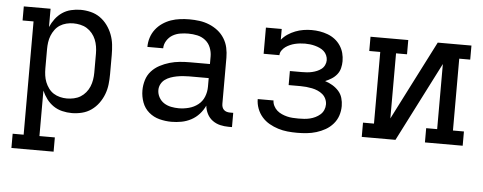

<svg xmlns="http://www.w3.org/2000/svg" viewBox="-49 -653 2499 993"><g transform="rotate(5 1200.0 -156.5)"><path d="M38 215V141H95V-447H38V-520H177V-425Q187 -448 202 -468Q217 -488 237.5 -502Q258 -516 283 -522Q308 -528 333 -528Q359 -528 385.5 -521.5Q412 -515 434 -499.5Q456 -484 472 -462Q488 -440 497.5 -415Q507 -390 510 -363.5Q513 -337 513 -310V-210Q513 -183 510 -156.5Q507 -130 497.5 -105Q488 -80 472 -58Q456 -36 434 -20.5Q412 -5 385.5 1.5Q359 8 333 8Q308 8 283 2Q258 -4 237.5 -18Q217 -32 202 -52Q187 -72 177 -95V141H257V215ZM301 -65Q319 -65 337.5 -69Q356 -73 371.5 -82.5Q387 -92 399 -106.5Q411 -121 418 -138Q425 -155 428 -173.5Q431 -192 431 -210V-310Q431 -328 428 -346.5Q425 -365 418 -382Q411 -399 399 -413.5Q387 -428 371.5 -437.5Q356 -447 337.5 -451Q319 -455 301 -455Q283 -455 265 -450.5Q247 -446 232 -436.5Q217 -427 206 -412Q195 -397 188.5 -380.5Q182 -364 179.5 -346Q177 -328 177 -310V-210Q177 -192 179.5 -174Q182 -156 188.5 -139.5Q195 -123 206 -108Q217 -93 232 -83.5Q247 -74 265 -69.5Q283 -65 301 -65Z M851 8H850Q819 8 788 0Q757 -8 733 -28.5Q709 -49 698 -79Q687 -109 687 -141Q687 -168 695 -194.5Q703 -221 721 -241Q739 -261 763.5 -274Q788 -287 814 -294.5Q840 -302 866.5 -304.5Q893 -307 921 -307H1023V-347Q1023 -370 1014 -392.5Q1005 -415 986.5 -429.5Q968 -444 945 -449Q922 -454 898 -454Q877 -454 856 -450.5Q835 -447 817 -436.5Q799 -426 787 -407Q775 -388 775 -367H693Q693 -392 700.5 -415.5Q708 -439 723 -458.5Q738 -478 758.5 -492Q779 -506 802 -514Q825 -522 849.5 -525Q874 -528 898 -528Q924 -528 950 -524.5Q976 -521 1000.5 -511Q1025 -501 1045.5 -485Q1066 -469 1080 -446.5Q1094 -424 1099.5 -398.5Q1105 -373 1105 -347V-108Q1105 -99 1107.5 -91Q1110 -83 1116 -77Q1122 -71 1130.5 -68.5Q1139 -66 1147 -66H1165V8H1147Q1125 8 1103.5 3Q1082 -2 1064 -15Q1046 -28 1035.5 -48.5Q1025 -69 1023 -91Q1012 -67 994 -47Q976 -27 952.5 -14.5Q929 -2 903 3Q877 8 851 8ZM882 -65Q908 -65 934.5 -72Q961 -79 982 -95.5Q1003 -112 1013 -137Q1023 -162 1023 -189V-234H921Q904 -234 888 -232.5Q872 -231 856.5 -228Q841 -225 825.5 -219.5Q810 -214 797 -204.5Q784 -195 776.5 -180.5Q769 -166 769 -150Q769 -130 779 -112Q789 -94 805.5 -83.5Q822 -73 842 -69Q862 -65 882 -65Z M1503 8Q1477 8 1452.5 5.5Q1428 3 1404 -4.5Q1380 -12 1358 -24.5Q1336 -37 1319.5 -56Q1303 -75 1294 -99Q1285 -123 1285 -148H1367Q1367 -134 1374 -120Q1381 -106 1392 -96.5Q1403 -87 1416.5 -81Q1430 -75 1444 -71.5Q1458 -68 1473 -67Q1488 -66 1503 -66Q1518 -66 1533 -67Q1548 -68 1562.5 -71.5Q1577 -75 1590.5 -81.5Q1604 -88 1615.5 -98Q1627 -108 1633 -122Q1639 -136 1639 -151Q1639 -166 1632.5 -180Q1626 -194 1614.5 -203.5Q1603 -213 1589 -219Q1575 -225 1560 -228Q1545 -231 1530 -232.5Q1515 -234 1500 -234H1438V-307H1500Q1513 -307 1526.5 -308Q1540 -309 1553 -312Q1566 -315 1578 -320Q1590 -325 1600.5 -333Q1611 -341 1617 -353.5Q1623 -366 1623 -379Q1623 -392 1617.5 -404.5Q1612 -417 1602.5 -425.5Q1593 -434 1581 -439.5Q1569 -445 1556 -448.5Q1543 -452 1530 -453.5Q1517 -455 1504 -455Q1491 -455 1477.5 -453.5Q1464 -452 1451.5 -449Q1439 -446 1426.5 -440.5Q1414 -435 1403.5 -427.5Q1393 -420 1385 -408.5Q1377 -397 1377 -384H1295V-520H1377V-464Q1391 -481 1409 -493Q1427 -505 1447.5 -513Q1468 -521 1489.5 -524.5Q1511 -528 1532 -528Q1554 -528 1575 -524.5Q1596 -521 1616 -513.5Q1636 -506 1653 -493Q1670 -480 1682 -462Q1694 -444 1699.5 -423.5Q1705 -403 1705 -381Q1705 -363 1700.5 -345Q1696 -327 1684.5 -312.5Q1673 -298 1657 -288Q1641 -278 1624 -271Q1644 -265 1662.5 -254Q1681 -243 1695 -227.5Q1709 -212 1715 -191.5Q1721 -171 1721 -150Q1721 -124 1713 -100Q1705 -76 1688 -56.5Q1671 -37 1649 -24.5Q1627 -12 1602.5 -4.5Q1578 3 1553 5.5Q1528 8 1503 8Z M1838 0V-74H1895V-446H1838V-520H2034V-446H1977V-108L2063 -277L2187 -520H2362V-447H2305V-74H2362V0H2166V-74H2223V-412L2013 0Z"/></g></svg>

Font: Iosevka Plex Etoile
Style: Regular
Weight: 400
Designer: Belleve Invis
Foundry: Belleve Invis
Version: Version 25.1.1; ttfautohint (v1.8.4)